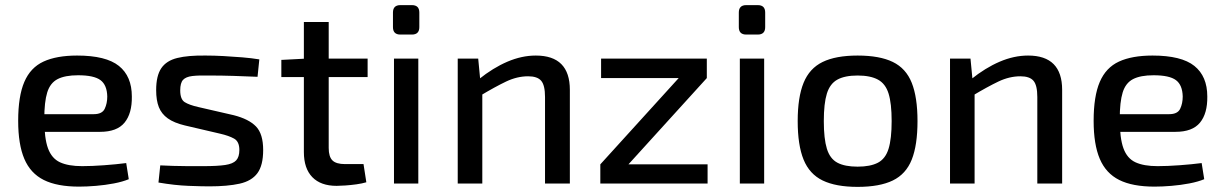

<svg xmlns="http://www.w3.org/2000/svg" viewBox="-20 -717 4783 750"><path d="M281 -500Q394 -500 444.5 -459.5Q495 -419 495 -340Q496 -274 466.5 -238Q437 -202 371 -202H89V-271H346Q379 -271 389 -292Q399 -313 399 -340Q398 -385 372.5 -404Q347 -423 285 -423Q234 -423 205 -408Q176 -393 164.5 -356Q153 -319 153 -252Q153 -177 167.5 -137.5Q182 -98 214.5 -83Q247 -68 301 -68Q339 -68 386.5 -71.5Q434 -75 473 -80L483 -17Q459 -7 425 -0.5Q391 6 355 9Q319 12 289 12Q203 12 151 -14Q99 -40 75 -96.5Q51 -153 51 -245Q51 -341 75 -397Q99 -453 150 -476.5Q201 -500 281 -500Z M784 -500Q816 -500 853 -498Q890 -496 926.5 -493Q963 -490 993 -485L986 -417Q939 -419 892.5 -420.5Q846 -422 800 -422Q756 -423 731 -420Q706 -417 695 -405Q684 -393 684 -364Q684 -329 701.5 -318Q719 -307 754 -299L893 -267Q952 -252 980 -223Q1008 -194 1008 -131Q1008 -71 985.5 -40.5Q963 -10 916 0.5Q869 11 797 11Q770 11 716.5 9Q663 7 599 -4L606 -71Q629 -70 656 -69Q683 -68 713.5 -68Q744 -68 775 -68Q829 -68 859.5 -72.5Q890 -77 902.5 -90.5Q915 -104 915 -131Q915 -164 894.5 -175.5Q874 -187 839 -195L702 -227Q660 -237 635.5 -254.5Q611 -272 600.5 -298.5Q590 -325 590 -365Q590 -421 610 -450.5Q630 -480 672.5 -490.5Q715 -501 784 -500Z M1264 -631V-139Q1264 -105 1278.5 -90.5Q1293 -76 1328 -76H1400L1411 -5Q1394 0 1372.5 3Q1351 6 1329.5 7.5Q1308 9 1295 9Q1233 9 1200 -25Q1167 -59 1167 -123V-631ZM1416 -488V-416H1079V-483L1175 -488Z M1614 -488V0H1519V-488ZM1589 -697Q1618 -697 1618 -668V-611Q1618 -582 1589 -582H1544Q1515 -582 1515 -611V-668Q1515 -697 1544 -697Z M2073 -500Q2206 -500 2206 -366V0H2109V-338Q2109 -384 2094 -401.5Q2079 -419 2043 -419Q2000 -419 1957 -398.5Q1914 -378 1854 -342L1850 -407Q1906 -452 1962 -476Q2018 -500 2073 -500ZM1848 -488 1857 -394 1864 -380V0H1768V-488Z M2632 -413 2741 -412 2434 -74 2325 -75ZM2744 -75V0H2325V-75ZM2741 -488V-412H2328V-488Z M2965 -488V0H2870V-488ZM2940 -697Q2969 -697 2969 -668V-611Q2969 -582 2940 -582H2895Q2866 -582 2866 -611V-668Q2866 -697 2895 -697Z M3330 -500Q3416 -500 3467.5 -475Q3519 -450 3541.5 -393.5Q3564 -337 3564 -244Q3564 -150 3541.5 -93.5Q3519 -37 3467.5 -12Q3416 13 3330 13Q3245 13 3193.5 -12Q3142 -37 3119 -93.5Q3096 -150 3096 -244Q3096 -337 3119 -393.5Q3142 -450 3193.5 -475Q3245 -500 3330 -500ZM3330 -422Q3280 -422 3251 -406Q3222 -390 3210 -351.5Q3198 -313 3198 -244Q3198 -175 3210 -136Q3222 -97 3251 -81.5Q3280 -66 3330 -66Q3380 -66 3409.5 -81.5Q3439 -97 3451 -136Q3463 -175 3463 -244Q3463 -313 3451 -351.5Q3439 -390 3409.5 -406Q3380 -422 3330 -422Z M3996 -500Q4129 -500 4129 -366V0H4032V-338Q4032 -384 4017 -401.5Q4002 -419 3966 -419Q3923 -419 3880 -398.5Q3837 -378 3777 -342L3773 -407Q3829 -452 3885 -476Q3941 -500 3996 -500ZM3771 -488 3780 -394 3787 -380V0H3691V-488Z M4482 -500Q4595 -500 4645.5 -459.5Q4696 -419 4696 -340Q4697 -274 4667.5 -238Q4638 -202 4572 -202H4290V-271H4547Q4580 -271 4590 -292Q4600 -313 4600 -340Q4599 -385 4573.5 -404Q4548 -423 4486 -423Q4435 -423 4406 -408Q4377 -393 4365.5 -356Q4354 -319 4354 -252Q4354 -177 4368.5 -137.5Q4383 -98 4415.5 -83Q4448 -68 4502 -68Q4540 -68 4587.5 -71.5Q4635 -75 4674 -80L4684 -17Q4660 -7 4626 -0.5Q4592 6 4556 9Q4520 12 4490 12Q4404 12 4352 -14Q4300 -40 4276 -96.5Q4252 -153 4252 -245Q4252 -341 4276 -397Q4300 -453 4351 -476.5Q4402 -500 4482 -500Z"/></svg>

Font: Exo 2 Medium
Style: Regular
Weight: 500
Designer: Natanael Gama
Foundry: Natanael Gama
Version: Version 2.010